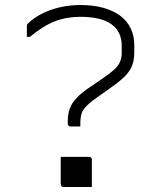

<svg xmlns="http://www.w3.org/2000/svg" viewBox="-20 -740 640 765"><path d="M346 5Q324 5 290 5Q256 5 233 5Q230 5 227.5 3.5Q225 2 223.5 -0.5Q222 -3 222 -6V-115Q245 -115 279 -115Q313 -115 335 -115Q339 -115 341 -113.5Q343 -112 344.5 -110Q346 -108 346 -104ZM300 -720Q353 -720 393 -708.5Q433 -697 460 -676.5Q487 -656 501 -626.5Q515 -597 515 -561V-531Q515 -499 505.5 -476.5Q496 -454 475.5 -434Q455 -414 422 -391L378 -360Q342 -335 325.5 -318.5Q309 -302 304.5 -286Q300 -270 300 -245V-236H261Q258 -236 255.5 -237.5Q253 -239 251.5 -241.5Q250 -244 250 -247V-255Q250 -284 257.5 -306Q265 -328 285 -349.5Q305 -371 343 -396L387 -426Q416 -446 433 -461Q450 -476 457.5 -492Q465 -508 465 -530Q465 -537 465 -543.5Q465 -550 465 -557Q465 -614 424 -643.5Q383 -673 300 -673Q245 -673 198.5 -655Q152 -637 99 -593H87Q87 -604 87 -615Q87 -626 87 -637Q87 -640 88 -642Q89 -644 90 -645Q113 -668 146 -685Q179 -702 218.5 -711Q258 -720 300 -720Z"/></svg>

Font: Recursive Sans Linear Light
Style: Regular
Weight: 300
Version: Version 1.085